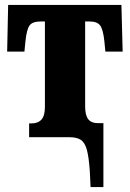

<svg xmlns="http://www.w3.org/2000/svg" viewBox="-20 -556 526 778"><path d="M344 139Q340 80 332 51Q324 22 308 11Q292 0 261 0H98V-56H108Q134 -56 148 -71.5Q162 -87 162 -123V-469H145Q111 -469 99.5 -452.5Q88 -436 83 -388L79 -347H9L13 -536H472L477 -347H407L403 -388Q398 -436 386 -452.5Q374 -469 343 -469H325V-125Q325 -89 337.5 -73Q350 -57 376 -57H399V202H347Z"/></svg>

Font: Noto Serif CondBlack
Style: Regular
Weight: 900
Width: 3
Designer: Monotype Design Team
Foundry: Monotype Imaging Inc.
Version: Version 1.001